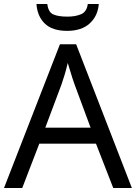

<svg xmlns="http://www.w3.org/2000/svg" viewBox="-20 -938 679 958"><path d="M545 0 459 -221H176L91 0H0L279 -717H360L638 0ZM352 -517Q349 -525 342 -546Q335 -567 328.5 -589.5Q322 -612 318 -624Q311 -593 302 -563.5Q293 -534 287 -517L206 -301H432ZM473 -918Q468 -858 427.5 -821Q387 -784 315 -784Q241 -784 203.5 -820.5Q166 -857 162 -918H216Q221 -877 246 -866Q271 -855 317 -855Q356 -855 384.5 -867Q413 -879 418 -918Z"/></svg>

Font: Noto Sans Mende Kikakui
Style: Regular
Weight: 400
Designer: Monotype Design Team
Foundry: Monotype Imaging Inc.
Version: Version 2.003; ttfautohint (v1.8.4.7-5d5b)